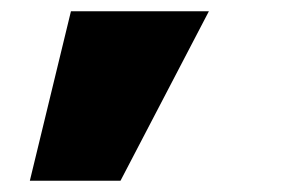

<svg xmlns="http://www.w3.org/2000/svg" viewBox="-20 -131 534 341"><path d="M33 190H194L351 -111H106Z"/></svg>

Font: Anybody ExtraExpanded Black
Style: Regular
Weight: 900
Width: 8
Version: Version 1.113;gftools[0.9.25]